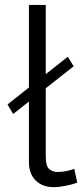

<svg xmlns="http://www.w3.org/2000/svg" viewBox="-20 -750 332 776"><path d="M33.1 -289.2 10.4 -327.9 254.1 -520.8 277.6 -482.1ZM96.9 -730H164.9V-117.9Q164.9 -79 178.7 -67Q192.5 -54.9 213.3 -54.9Q231.3 -54.9 249.3 -58.8Q267.3 -62.8 280.3 -67.5L292.2 -11.9Q272.9 -4.4 245.5 1Q218.2 6.4 197.8 6.4Q151.5 6.4 124.2 -20.7Q96.9 -47.8 96.9 -95.3Z"/></svg>

Font: Raleway Thin
Style: Regular
Weight: 100
Designer: Matt McInerney, Pablo Impallari, Rodrigo Fuenzalida
Foundry: Matt McInerney, Pablo Impallari, Rodrigo Fuenzalida
Version: Version 4.026